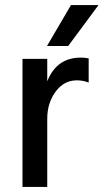

<svg xmlns="http://www.w3.org/2000/svg" viewBox="-20 -740 410 760"><path d="M250 -558H166L261 -720H370ZM167 0H69V-507H167V-418Q204 -512 300 -512Q314 -512 331 -509V-413Q310 -422 284 -422Q233 -422 200 -377Q167 -332 167 -270Z"/></svg>

Font: Hind Colombo Medium
Style: Regular
Weight: 500
Designer: Jyotish Sonowal, Aditi Pimprikar
Foundry: Indian Type Foundry
Version: Version 1.000;PS 1.0;hotconv 1.0.86;makeotf.lib2.5.63406; tt